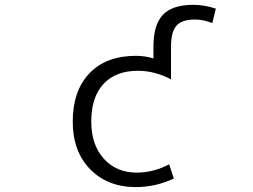

<svg xmlns="http://www.w3.org/2000/svg" viewBox="-20 -760 1040 790"><path d="M539.1 9.8Q422.9 9.8 351.1 -63.5Q279.3 -136.7 279.3 -259.8Q279.3 -386.7 348.1 -458.5Q417 -530.3 539.1 -530.3Q577.1 -530.3 611.3 -519.5V-567.4Q611.3 -658.2 650.4 -699.2Q689.5 -740.2 775.4 -740.2Q820.3 -740.2 868.2 -724.6L853.5 -665Q816.4 -679.7 782.2 -679.7Q728.5 -679.7 706.1 -654.3Q683.6 -628.9 683.6 -567.4V-433.6Q616.2 -468.8 547.9 -468.8Q456.1 -468.8 405.8 -414.6Q355.5 -360.4 355.5 -259.8Q355.5 -164.1 407.2 -106.9Q459 -49.8 542 -49.8Q612.3 -49.8 675.8 -84L695.3 -25.4Q620.1 9.8 539.1 9.8Z"/></svg>

Font: Gen Shin Gothic Monospace Normal
Style: Regular
Weight: 350
Designer: [Source Han Sans]
Ryoko NISHIZUKA  (kana & ideographs); Paul D. Hunt (Latin, Greek & Cyrillic); Wenlong ZHANG  (bopomofo
Version: Version 1.002.20150607